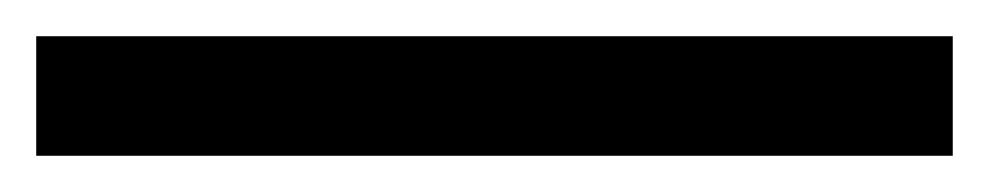

<svg xmlns="http://www.w3.org/2000/svg" viewBox="-23 -846 546 106"><path d="M503 -760H-3V-826H503Z"/></svg>

Font: Noto Kufi Arabic
Style: Regular
Weight: 400
Designer: Monotype Design Team, David Williams, Khaled Hosny
Foundry: Google LLC
Version: Version 2.109; ttfautohint (v1.8.4.7-5d5b)